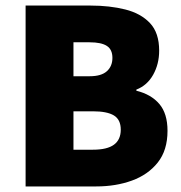

<svg xmlns="http://www.w3.org/2000/svg" viewBox="-20 -670 652 690"><path d="M72 0V-650H306Q374 -650 430 -636Q486 -622 519 -587Q552 -552 552 -488Q552 -440 530.5 -401.5Q509 -363 470 -348V-344Q523 -331 552.5 -296.5Q582 -262 582 -200Q582 -130 547 -86Q512 -42 454 -21Q396 0 326 0ZM244 -396H302Q344 -396 364 -414Q384 -432 384 -462Q384 -492 364 -505Q344 -518 302 -518H244ZM244 -132H314Q365 -132 389.5 -150Q414 -168 414 -204Q414 -240 389.5 -255Q365 -270 314 -270H244Z"/></svg>

Font: Source Sans 3 Black
Style: Regular
Weight: 900
Designer: Paul D. Hunt
Foundry: Adobe
Version: Version 3.046;hotconv 1.0.118;makeotfexe 2.5.65603